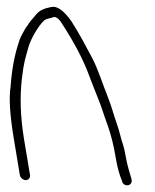

<svg xmlns="http://www.w3.org/2000/svg" viewBox="-20 -525 457 566"><path d="M56 6C63.9 6 69.8 -1.1 68.5 -9L50.8 -115C40.2 -179.2 38.1 -238.9 44.6 -294.1C50.5 -343.9 54.8 -352.8 63.8 -385.9C70.8 -411.5 95 -451.7 110.6 -465C117 -470.5 130.2 -470.9 139.3 -475C147.8 -475 157 -466.3 166.8 -449C199.8 -397.4 225.3 -349.3 241.8 -304.7C248.3 -287.2 255.9 -267.7 264.6 -246.2C284.6 -196.5 278.7 -206.7 298.2 -153C307.4 -127.6 315.3 -95.6 321.7 -57C325.8 -32.3 331.8 -10.7 339.5 8C342.9 28.3 374.1 24.8 367.4 2C362.1 -15.8 354.4 -40.7 350.5 -64.2C348 -78.9 345.5 -90.1 342.9 -97.7C335.5 -119.4 333.1 -135.4 324.4 -160.2C314.2 -189 308.8 -212 297.9 -239C282.8 -276.4 269.2 -321.1 251 -355.5C232.4 -390.5 214.7 -424.4 190.1 -463C167.5 -494.3 148.7 -508 131.2 -504.4C110.4 -500 95.7 -495.7 82.5 -477.4C71.9 -465.8 64.9 -457 61.9 -451C58 -446.3 54.7 -441.3 51.9 -436C45.1 -422.9 39.2 -415.1 34.7 -398C22.4 -361.1 14.6 -318.1 11.2 -269C5.9 -237 9.1 -185.7 20.9 -115L38.5 -9C39.8 -1.1 48.1 6 56 6Z"/></svg>

Font: MewTooHand
Style: CondLta
Weight: 400
Designer: Mew Too, Robert Jablonski
Version: Version 0.77